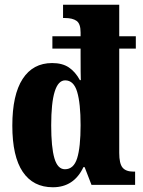

<svg xmlns="http://www.w3.org/2000/svg" viewBox="-20 -780 603 810"><path d="M32 -250Q32 -380 75.5 -447Q119 -514 200 -514Q243 -514 270.5 -495.5Q298 -477 317 -442H321Q320 -463 320 -546V-575H201V-627H320V-643Q320 -680 303 -692Q286 -704 254 -704H246V-760H483V-627H553V-575H483V-135Q483 -90 497 -73Q511 -56 543 -56H550V0H366L337 -75H332Q292 10 203 10Q120 10 76 -55Q32 -120 32 -250ZM320 -252Q320 -344 305.5 -392.5Q291 -441 255 -441Q196 -441 196 -251Q196 -159 209.5 -112.5Q223 -66 254 -66Q291 -66 305.5 -112.5Q320 -159 320 -252Z"/></svg>

Font: Noto Serif CondBlack
Style: Regular
Weight: 900
Width: 3
Designer: Monotype Design Team
Foundry: Monotype Imaging Inc.
Version: Version 1.001